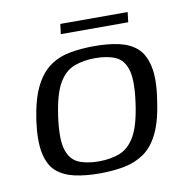

<svg xmlns="http://www.w3.org/2000/svg" viewBox="-63 -556 612 623"><g transform="rotate(-10 243.0 -244.0)"><path d="M216 6Q171 6 135 -2Q99 -10 75.5 -30.5Q52 -51 43.5 -92Q35 -133 44 -199Q54 -267 74 -307.5Q94 -348 123 -369Q152 -390 189.5 -397Q227 -404 271 -404Q317 -404 352.5 -396Q388 -388 411 -367.5Q434 -347 443 -306Q452 -265 442 -199Q433 -131 413.5 -90Q394 -49 364.5 -28.5Q335 -8 298 -1Q261 6 216 6ZM221 -33Q261 -33 291 -45Q321 -57 341 -92Q361 -127 371 -199Q381 -271 371 -306Q361 -341 334 -353Q307 -365 267 -365Q227 -365 196.5 -353Q166 -341 146 -306Q126 -271 116 -199Q106 -127 116.5 -92Q127 -57 154 -45Q181 -33 221 -33ZM171 -461 175 -494H397L393 -461Z"/></g></svg>

Font: Genos
Style: Italic
Weight: 400
Italic angle: -8°
Version: Version 1.010